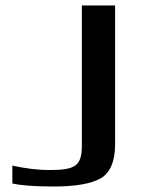

<svg xmlns="http://www.w3.org/2000/svg" viewBox="-20 -669 544 699"><path d="M159 -50C120 -50 76 -55 25 -66V-1C56 6 105 10 174 10C255 10 312 0 347 -20C381 -40 399 -81 399 -143V-649H278V-139C278 -64 253 -50 159 -50Z"/></svg>

Font: Gamestation Extended
Style: Regular
Weight: 400
Width: 7
Designer: Jonas Hecksher
Foundry: Jonas Hecksher, Playtypeª, e-types AS
Version: Version 1.003